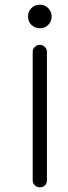

<svg xmlns="http://www.w3.org/2000/svg" viewBox="-20 -568 291 822"><path d="M151 -376Q139 -376 129.5 -367.5Q120 -359 120 -346V203Q120 217 129 225.5Q138 234 151 234Q164 234 172.5 225.5Q181 217 181 203V-346Q181 -359 171.5 -367.5Q162 -376 151 -376ZM151 -548Q129 -548 114.5 -533.5Q100 -519 100 -497Q100 -475 115 -461Q130 -447 151 -447Q172 -447 186.5 -461.5Q201 -476 201 -497Q201 -518 186.5 -533Q172 -548 151 -548Z"/></svg>

Font: ComfortaaLight
Style: Regular
Weight: 300
Designer: Johan Aakerlund
Foundry: Johan Aakerlund
Version: Version 3.104; ttfautohint (v1.8.1.43-b0c9)